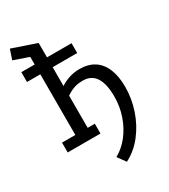

<svg xmlns="http://www.w3.org/2000/svg" viewBox="-207 -747 923 1050"><g transform="rotate(-30 254.0 -222.0)"><path d="M276 206 239 155Q285 130 320 85.5Q355 41 375 -16.5Q395 -74 395 -138Q395 -218 368.5 -258.5Q342 -299 289 -299Q254 -299 229 -289.5Q204 -280 183 -265V-62H228V0H21V-62H105V-445H21V-507H105V-555L10 -588L31 -650L183 -598V-507H338V-445H183V-326Q206 -342 237.5 -352.5Q269 -363 304 -363Q358 -363 395.5 -339.5Q433 -316 453 -269Q473 -222 473 -154Q473 -80 449 -9Q425 62 381 118.5Q337 175 276 206Z"/></g></svg>

Font: Podkova VF Beta
Style: Regular
Weight: 400
Designer: Ilya Yudin
Foundry: Cyreal (www.cyreal.org)
Version: Version 2.100